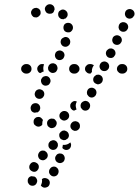

<svg xmlns="http://www.w3.org/2000/svg" viewBox="-20 -590 656 908"><path d="M180 256 181 255Q189 250 198 253Q207 255 212 262Q217 270 215 279Q213 289 205 294H204Q201 296 196 297Q192 298 187 297Q183 296 179 293Q176 291 173 287Q173 287 173 287Q173 287 173 287Q174 285 175 283Q179 274 179 265Q178 261 178 258Q178 257 179 257Q180 256 180 256ZM150 250Q147 247 143 245Q139 245 134 244Q131 244 129 243Q128 243 127 244Q126 244 125 244Q120 246 117 249Q114 252 112 257Q111 261 111 265Q111 270 112 274H113Q116 283 125 287Q134 290 142 287Q151 283 154 274Q158 266 154 257Q152 253 150 250ZM214 211H215Q219 202 228 199Q236 196 245 200Q253 205 256 213Q259 222 255 231Q251 240 242 243Q233 246 225 242Q224 241 223 241Q223 240 222 240Q221 239 220 238Q220 238 219 238Q214 233 212 226Q211 218 214 211ZM163 193Q160 184 152 180Q144 175 135 177Q126 180 122 188L121 189Q117 197 119 206Q122 215 130 219Q138 224 147 222Q156 219 160 211L161 210Q165 202 163 193ZM242 166Q245 175 254 179Q262 183 271 180Q280 177 284 169V168Q288 160 285 151Q282 142 274 138Q270 136 265 136Q261 135 256 137Q252 138 249 141Q246 144 244 148L243 149Q239 157 242 166ZM206 144Q205 134 198 128Q195 125 191 123Q186 122 182 122Q177 122 173 124Q169 126 166 129V130Q160 137 160 146Q161 156 167 162Q174 168 184 168Q193 167 199 160H200Q206 153 206 144ZM312 84Q305 90 297 93Q288 96 279 95Q278 95 277 95Q277 96 277 97Q276 103 275 109Q276 112 279 114Q281 116 284 117Q292 121 301 118Q310 115 314 106Q316 102 316 97Q317 93 315 89Q315 87 314 86Q313 85 313 84Q313 84 312 84ZM252 105Q254 101 254 96Q254 92 253 88Q251 84 248 80Q245 77 241 75Q237 73 232 73Q228 73 224 75Q220 76 216 79V80Q209 86 209 95Q208 105 215 112Q221 118 230 119Q240 119 247 113V112Q250 109 252 105ZM306 52Q306 42 300 35Q297 32 293 30Q289 28 285 27Q280 27 276 28Q272 30 268 33Q265 36 262 40Q260 44 260 49Q260 53 261 57Q263 62 265 65Q268 68 272 70Q276 72 281 73Q285 73 290 72Q294 70 297 67H298Q305 61 306 52ZM358 8Q359 -1 354 -8Q351 -12 347 -14Q343 -16 338 -17Q334 -17 330 -16Q325 -15 322 -12L321 -11Q314 -5 313 4Q312 13 318 20Q321 24 325 26Q329 28 333 29Q338 29 342 28Q346 26 350 24V23Q358 17 358 8ZM246 2Q250 -6 247 -15Q245 -19 242 -22Q239 -26 235 -28Q231 -29 226 -29Q222 -30 218 -28H217Q208 -24 204 -16Q201 -7 204 1Q205 6 209 9Q212 12 216 14Q220 16 224 16Q229 16 233 14H234Q242 11 246 2ZM161 9Q151 8 145 1Q145 1 144 1Q138 -6 139 -16Q139 -25 146 -31Q149 -34 154 -36Q158 -37 162 -37Q167 -37 171 -35Q175 -33 178 -29Q178 -29 178 -29Q180 -28 181 -26Q182 -24 183 -22Q180 -15 180 -7Q180 -4 180 -1Q179 0 179 1Q178 2 177 3Q170 9 161 9ZM307 -40Q308 -49 302 -57Q296 -64 287 -65Q277 -66 270 -60Q262 -54 261 -45Q260 -36 266 -28Q269 -25 273 -23Q277 -20 281 -20Q286 -19 290 -21Q294 -22 298 -25Q306 -31 307 -40ZM129 -65Q124 -73 125 -82V-83Q127 -92 134 -98Q142 -103 151 -102Q160 -101 166 -93Q171 -86 170 -76Q169 -71 167 -67Q165 -64 161 -61Q160 -60 160 -60Q159 -60 159 -59Q152 -59 145 -57Q145 -57 145 -56Q145 -57 145 -57Q145 -57 144 -57Q135 -58 129 -65ZM314 -80Q312 -84 312 -89Q312 -93 313 -97Q315 -101 318 -105H319Q323 -110 330 -112Q337 -113 343 -110Q343 -110 343 -110V-109Q339 -101 338 -93Q338 -84 341 -75Q341 -73 342 -72Q340 -71 339 -71Q335 -69 331 -67Q327 -67 324 -69Q321 -70 319 -73Q315 -76 314 -80ZM363 -100V-99Q361 -95 361 -91Q361 -86 362 -82Q364 -78 367 -75Q370 -71 374 -69Q382 -65 391 -68Q400 -71 404 -80Q408 -89 405 -98Q402 -106 393 -111Q389 -112 385 -113Q380 -113 376 -111Q372 -110 369 -107Q365 -104 363 -100ZM146 -136Q149 -128 158 -124Q167 -121 175 -124Q184 -128 187 -136L188 -137Q191 -146 188 -154Q184 -163 175 -166Q167 -170 158 -166Q150 -163 146 -154V-153Q142 -145 146 -136ZM393 -162V-161Q391 -157 391 -153Q391 -149 392 -144Q394 -140 397 -137Q400 -133 404 -131Q412 -127 421 -130Q430 -134 434 -142V-143Q438 -151 435 -160Q432 -169 423 -173Q415 -177 406 -174Q397 -171 393 -162ZM175 -201Q177 -192 186 -187Q194 -183 203 -186Q212 -188 216 -197Q221 -205 218 -214Q215 -223 207 -228Q199 -232 190 -229Q181 -227 177 -218H176Q172 -209 175 -201ZM422 -206Q425 -198 434 -194Q438 -192 442 -191Q446 -191 451 -193Q455 -194 458 -197Q462 -200 464 -204V-205Q468 -213 465 -222Q462 -231 453 -235Q449 -237 445 -237Q440 -237 436 -236Q432 -234 429 -231Q425 -228 423 -224Q419 -215 422 -206ZM87 -249Q80 -255 80 -264Q80 -274 87 -280Q94 -287 103 -287H107Q116 -287 123 -280Q129 -274 129 -264Q129 -255 123 -249Q116 -242 107 -242H103Q94 -242 87 -249ZM349 -249Q356 -255 356 -264Q356 -274 349 -280Q343 -287 333 -287H329Q320 -287 313 -280Q307 -274 307 -264Q307 -255 313 -249Q320 -242 329 -242H333Q343 -242 349 -249ZM389 -249Q382 -255 382 -264Q382 -274 389 -280Q395 -287 405 -287H409Q413 -287 417 -285Q421 -284 424 -281Q423 -279 421 -277Q416 -269 415 -261Q414 -255 415 -249Q414 -248 413 -248Q410 -245 408 -242H405Q395 -242 389 -249ZM576 -249Q582 -255 582 -264Q582 -274 576 -280Q569 -287 560 -287H556Q546 -287 540 -280Q533 -274 533 -264Q533 -255 540 -249Q546 -242 556 -242H560Q569 -242 576 -249ZM163 -280Q169 -287 178 -287H182Q184 -287 185 -287Q187 -287 188 -286Q186 -280 185 -273Q184 -264 186 -255Q187 -253 187 -252Q185 -251 183 -251Q176 -248 170 -244Q163 -246 160 -252Q156 -258 156 -264Q156 -274 163 -280ZM207 -270Q207 -266 208 -261Q209 -257 212 -254Q215 -250 219 -248Q227 -243 236 -246Q245 -248 249 -257Q254 -265 251 -274Q249 -283 241 -288Q237 -290 232 -291Q228 -291 224 -290Q219 -289 216 -286Q212 -283 210 -279Q208 -275 207 -270ZM452 -269Q455 -260 463 -256Q472 -252 481 -255Q489 -258 494 -266V-267Q498 -275 495 -284Q492 -293 483 -297Q475 -301 466 -298Q457 -295 453 -286Q449 -277 452 -269ZM241 -321Q244 -312 252 -308Q260 -304 269 -307Q278 -310 282 -318V-319Q287 -327 284 -336Q281 -345 272 -349Q264 -353 255 -350Q246 -347 242 -339V-338Q238 -330 241 -321ZM482 -331Q485 -322 493 -318Q497 -316 502 -316Q506 -315 511 -317Q515 -318 518 -321Q521 -324 523 -328L524 -329Q528 -337 525 -346Q522 -355 513 -359Q509 -361 505 -361Q500 -361 496 -360Q492 -358 489 -355Q485 -352 483 -348Q479 -339 482 -331ZM269 -382Q273 -373 282 -370Q291 -367 299 -371Q308 -376 311 -384V-385Q314 -394 310 -402Q306 -411 297 -414Q288 -417 280 -412Q271 -408 268 -400V-399Q265 -390 269 -382ZM512 -393Q515 -384 523 -380Q532 -376 541 -379Q549 -382 553 -390L554 -391Q558 -399 555 -408Q552 -417 543 -421Q535 -425 526 -422Q517 -419 513 -411V-410Q509 -402 512 -393ZM286 -443Q293 -437 302 -437Q312 -436 318 -443Q325 -450 325 -459V-460Q325 -469 318 -476Q312 -482 302 -482Q293 -482 286 -476Q280 -469 280 -460V-459Q280 -450 286 -443ZM541 -464Q540 -459 542 -455Q543 -451 546 -447Q549 -444 553 -442Q562 -438 571 -441Q579 -444 583 -452L584 -453Q588 -462 585 -470Q582 -479 573 -483Q569 -485 565 -485Q560 -486 556 -484Q552 -483 548 -480Q545 -477 543 -473V-472Q541 -468 541 -464ZM262 -506H261Q255 -513 255 -522Q255 -532 261 -538Q265 -541 269 -543Q273 -545 277 -545Q282 -545 286 -543Q290 -541 293 -538L294 -537Q300 -531 300 -521Q300 -512 293 -506Q293 -505 292 -504Q292 -504 291 -503Q288 -503 286 -502Q283 -501 281 -499Q275 -499 270 -500Q265 -502 262 -506ZM572 -517Q575 -508 583 -504Q592 -500 600 -503Q609 -506 613 -515H614Q618 -524 615 -532Q612 -541 603 -545Q595 -549 586 -546Q577 -543 573 -535V-534Q569 -526 572 -517ZM163 -512Q160 -510 155 -508Q151 -507 147 -508Q142 -508 138 -510Q134 -513 132 -516Q129 -520 128 -524Q126 -528 127 -533Q127 -537 130 -541Q132 -545 135 -548Q136 -548 136 -548Q140 -551 144 -552Q148 -553 153 -553Q157 -552 161 -550Q165 -548 168 -544Q169 -543 169 -542Q170 -540 171 -539Q171 -536 172 -533Q173 -527 171 -522Q168 -516 163 -513Q163 -513 163 -512ZM224 -526Q220 -525 216 -525H215Q206 -525 199 -531Q193 -538 192 -547Q192 -556 199 -563Q206 -570 215 -570H216Q225 -570 232 -563Q238 -557 238 -547Q238 -546 238 -546Q238 -545 238 -544Q237 -542 236 -540Q235 -537 234 -534Q233 -533 233 -533Q232 -532 232 -531Q229 -528 224 -526Z"/></svg>

Font: FRB American Cursive Guidelines Dotted Extrabold
Style: Bold Italic
Weight: 800
Italic angle: -25°
Version: Version 2.0;Modular Font Editor K font №1